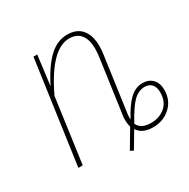

<svg xmlns="http://www.w3.org/2000/svg" viewBox="-136 -656 828 839"><g transform="rotate(-30 277.5 -236.5)"><path d="M555 -108Q555 -56 519.5 -23Q484 10 431 10Q377 10 355 -25L307 56L291 48L345 -43Q340 -61 340 -78Q340 -90 341 -96L380 -374Q383 -395 383 -414Q383 -461 363.5 -485.5Q344 -510 306 -510Q214 -510 126 -325L81 0H59L132 -519H151L132 -369Q171 -448 213.5 -488.5Q256 -529 307 -529Q355 -529 380 -499Q405 -469 405 -414Q405 -396 402 -376L363 -96Q361 -77 362 -69Q393 -127 422 -154Q451 -181 486 -181Q518 -181 536.5 -161Q555 -141 555 -108ZM534 -108Q534 -133 521.5 -147.5Q509 -162 486 -162Q455 -162 429 -136.5Q403 -111 367 -45Q382 -11 433 -11Q476 -11 505 -36Q534 -61 534 -108Z"/></g></svg>

Font: Fira Sans Extra Condensed Thin
Style: Italic
Weight: 250
Width: 3
Italic angle: -8°
Designer: Carrois Corporate & Edenspiekermann AG
Foundry: Carrois Corporate GbR & Edenspiekermann AG
Version: Version 4.203